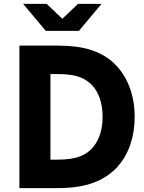

<svg xmlns="http://www.w3.org/2000/svg" viewBox="-20 -965 741 985"><path d="M79.6 -731H275.4Q375.5 -731 442.6 -710Q509.8 -689 557.1 -647.5Q612.8 -597.7 641.8 -525.1Q670.9 -452.6 670.9 -365.7Q670.9 -289.6 648.9 -224.4Q627 -159.2 584 -110.8Q535.6 -56.6 461.4 -28.3Q387.2 0 275.4 0H79.6ZM276.4 -146Q348.1 -146 390.6 -162.6Q433.1 -179.2 459 -211.9Q482.9 -241.2 494.6 -280.3Q506.3 -319.3 506.3 -365.7Q506.3 -417 492.2 -459.5Q478 -502 449.2 -531.2Q422.4 -558.1 382.8 -571.5Q343.3 -585 276.4 -585H238.8V-146ZM98.6 -945.3H219.2L299.8 -868.7L380.4 -945.3H501L384.8 -806.6H214.8Z"/></svg>

Font: Glacial Indifference
Style: Bold
Weight: 700
Designer: Alfredo Marco Pradil
Foundry: Alfredo Marco Pradil
Version: Version 1.312